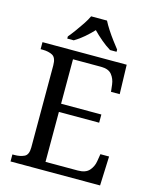

<svg xmlns="http://www.w3.org/2000/svg" viewBox="-134 -1020 892 1110"><g transform="rotate(15 311.5 -465.5)"><path d="M38 0V-42H51Q84 -42 108.5 -53.5Q133 -65 133 -109V-600Q133 -647 109 -659.5Q85 -672 51 -672H38V-714H542L547 -539H495L490 -582Q486 -615 466.5 -639.5Q447 -664 402 -664H234V-398H475V-349H234V-50H427Q474 -50 495.5 -74.5Q517 -99 522 -132L529 -175H581L574 0ZM171 -784Q187 -803 206 -829Q225 -855 243 -882Q261 -909 271 -931H366Q377 -909 394.5 -882Q412 -855 431.5 -829Q451 -803 466 -784V-771H427Q399 -788 370 -812.5Q341 -837 318 -861Q296 -837 267.5 -812.5Q239 -788 210 -771H171Z"/></g></svg>

Font: Noto Serif Grantha
Style: Regular
Weight: 400
Designer: Monotype Design Team
Foundry: Monotype Imaging Inc.
Version: Version 2.004; ttfautohint (v1.8.4.7-5d5b)